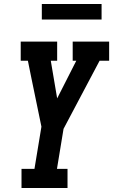

<svg xmlns="http://www.w3.org/2000/svg" viewBox="-20 -944 568 964"><path d="M88 0V-96H153L188 -308L138 -550L120 -639H84V-735H267V-639H235L267 -450L363 -639H345V-735H528V-639H480L299 -297L266 -96H319V0ZM190 -846V-924H490V-846Z"/></svg>

Font: Iosevka Slab
Style: Bold Italic
Weight: 700
Italic angle: -9°
Monospace: yes
Designer: Belleve Invis
Foundry: Belleve Invis
Version: Version 11.1.0; ttfautohint (v1.8.3)